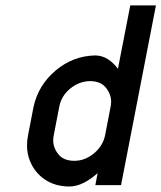

<svg xmlns="http://www.w3.org/2000/svg" viewBox="-20 -676 589 701"><path d="M196.3 -286.1 176.3 -182.6Q174.3 -172.4 174.3 -163.1Q174.3 -136.2 193.4 -112.5Q212.4 -88.9 251.5 -88.9Q290.5 -88.9 323.2 -116.2Q356 -143.6 363.8 -182.6L383.8 -286.1Q385.7 -295.9 385.7 -305.2Q385.7 -332 366.5 -356Q347.2 -379.9 308.1 -379.9Q268.1 -378.9 235.8 -352.1Q203.6 -325.2 196.3 -286.1ZM102.5 -286.1Q120.1 -365.7 183.3 -418.7Q246.6 -471.7 326.7 -473.6Q352.1 -473.6 373 -460.4Q394 -447.3 410.6 -424.8L455.6 -656.2H549.3L421.9 0H328.1L336.4 -43.9Q311.5 -21.5 285.2 -8.3Q258.8 4.9 233.4 4.9Q181.6 4.9 144 -20.5Q106.4 -45.9 89.4 -88.4Q78.6 -114.7 78.6 -145Q78.6 -163.1 82.5 -182.6Z"/></svg>

Font: Lambda
Style: Italic
Weight: 400
Italic angle: -11°
Designer: GGBotNet
Version: 0.22